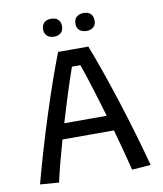

<svg xmlns="http://www.w3.org/2000/svg" viewBox="-86 -848 779 918"><g transform="rotate(-10 303.5 -389.0)"><path d="M178 -734Q178 -755 190.5 -766.5Q203 -778 224 -778Q246 -778 258 -766.5Q270 -755 270 -734Q270 -714 258 -702.5Q246 -691 224 -691Q203 -691 190.5 -702.5Q178 -714 178 -734ZM335 -734Q335 -755 347.5 -766.5Q360 -778 382 -778Q404 -778 416 -766.5Q428 -755 428 -734Q428 -714 416 -702.5Q404 -691 382 -691Q360 -691 347.5 -702.5Q335 -714 335 -734ZM35 -7Q76 -161 128.5 -325Q181 -489 230 -616H377Q426 -489 478.5 -325Q531 -161 572 -7L481 0Q453 -111 428 -200H178Q148 -96 126 0ZM406 -275Q354 -451 324 -535H283Q247 -433 200 -275Z"/></g></svg>

Font: Athiti Medium
Style: Regular
Weight: 500
Designer: CadsonDemak Team
Foundry: CadsonDemak
Version: Version 1.033